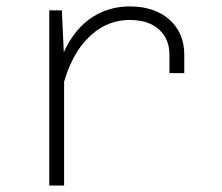

<svg xmlns="http://www.w3.org/2000/svg" viewBox="-20 -576 690 596"><path d="M506 -349V-406Q506 -455 473.5 -484.5Q441 -514 383 -514Q304 -514 246.5 -451Q189 -388 167 -272L154 -345Q172 -414 204.5 -461Q237 -508 282.5 -532Q328 -556 383 -556Q460 -556 506 -515Q552 -474 552 -406V-349ZM133 0V-544H172L179 -394V0Z"/></svg>

Font: Azeret Mono Thin Thin
Style: Regular
Weight: 250
Version: Version 1.002